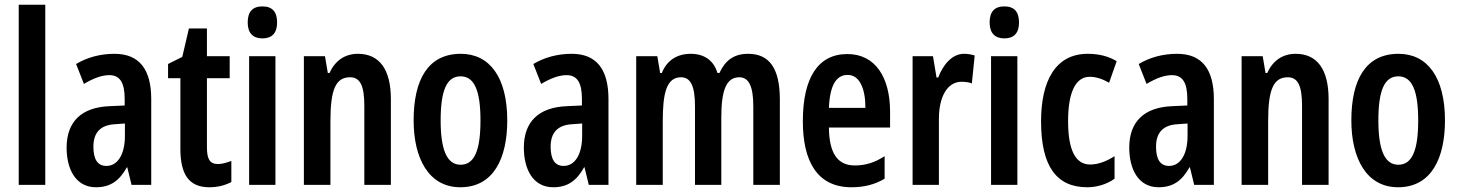

<svg xmlns="http://www.w3.org/2000/svg" viewBox="-20 -780 6155 810"><path d="M171 0V-760H59V0Z M463 -553C403 -553 348 -538 301 -510L334 -426C376 -451 411 -463 441 -463C487 -463 506 -430 506 -362V-335L441 -332C325 -327 261 -268 261 -157C261 -70 297 10 385 10C446 10 484 -18 515 -74H517L535 0H618V-362C618 -487 568 -553 463 -553ZM466 -256 507 -259V-207C507 -128 476 -80 429 -80C393 -80 374 -106 374 -161C374 -221 404 -253 466 -256Z M899 -88C864 -88 853 -111 853 -159V-450H949V-543H853V-660H777L749 -540L689 -510V-450H741V-152C741 -43 778 10 863 10C899 10 929 2 956 -12V-101C935 -93 916 -88 899 -88Z M1087 -753C1045 -753 1025 -730 1025 -685C1025 -641 1047 -618 1087 -618C1128 -618 1149 -641 1149 -685C1149 -729 1130 -753 1087 -753ZM1142 -543H1031V0H1142Z M1490 -553C1436 -553 1394 -525 1370 -472H1363L1351 -543H1262V0H1374V-269C1374 -402 1396 -454 1457 -454C1502 -454 1517 -413 1517 -333V0H1629V-362C1629 -488 1580 -553 1490 -553Z M2120 -272C2120 -455 2045 -553 1924 -553C1785 -553 1725 -443 1725 -272C1725 -113 1788 10 1922 10C2064 10 2120 -115 2120 -272ZM1839 -272C1839 -397 1864 -458 1923 -458C1982 -458 2007 -396 2007 -272C2007 -147 1982 -85 1923 -85C1865 -85 1839 -149 1839 -272Z M2392 -553C2332 -553 2277 -538 2230 -510L2263 -426C2305 -451 2340 -463 2370 -463C2416 -463 2435 -430 2435 -362V-335L2370 -332C2254 -327 2190 -268 2190 -157C2190 -70 2226 10 2314 10C2375 10 2413 -18 2444 -74H2446L2464 0H2547V-362C2547 -487 2497 -553 2392 -553ZM2395 -256 2436 -259V-207C2436 -128 2405 -80 2358 -80C2322 -80 2303 -106 2303 -161C2303 -221 2333 -253 2395 -256Z M3136 -553C3077 -553 3040 -526 3015 -472H3007C2993 -519 2957 -553 2894 -553C2836 -553 2793 -525 2772 -472H2765L2753 -543H2664V0H2776V-268C2776 -385 2791 -454 2853 -454C2893 -454 2912 -418 2912 -332V0H3023V-284C3023 -397 3043 -454 3099 -454C3139 -454 3158 -416 3158 -331V0H3270V-360C3270 -490 3227 -553 3136 -553Z M3555 -552C3431 -552 3367 -452 3367 -268C3367 -102 3426 10 3572 10C3624 10 3670 -1 3712 -26V-121C3668 -93 3630 -82 3586 -82C3513 -82 3478 -134 3477 -242H3735V-309C3735 -453 3673 -552 3555 -552ZM3556 -464C3606 -464 3631 -407 3631 -325H3477C3481 -422 3509 -464 3556 -464Z M4047 -553C3997 -553 3959 -508 3938 -453H3931L3916 -543H3830V0H3941V-279C3941 -372 3977 -435 4036 -435C4053 -435 4068 -433 4080 -428L4092 -546C4075 -551 4061 -553 4047 -553Z M4217 -753C4175 -753 4155 -730 4155 -685C4155 -641 4177 -618 4217 -618C4258 -618 4279 -641 4279 -685C4279 -729 4260 -753 4217 -753ZM4272 -543H4161V0H4272Z M4567 10C4606 10 4649 -2 4682 -26V-121C4647 -99 4613 -86 4579 -86C4517 -86 4486 -147 4486 -269C4486 -391 4518 -456 4577 -456C4604 -456 4631 -447 4659 -431L4691 -522C4657 -542 4618 -553 4569 -553C4433 -553 4372 -439 4372 -268C4372 -80 4436 10 4567 10Z M4946 -553C4886 -553 4831 -538 4784 -510L4817 -426C4859 -451 4894 -463 4924 -463C4970 -463 4989 -430 4989 -362V-335L4924 -332C4808 -327 4744 -268 4744 -157C4744 -70 4780 10 4868 10C4929 10 4967 -18 4998 -74H5000L5018 0H5101V-362C5101 -487 5051 -553 4946 -553ZM4949 -256 4990 -259V-207C4990 -128 4959 -80 4912 -80C4876 -80 4857 -106 4857 -161C4857 -221 4887 -253 4949 -256Z M5446 -553C5392 -553 5350 -525 5326 -472H5319L5307 -543H5218V0H5330V-269C5330 -402 5352 -454 5413 -454C5458 -454 5473 -413 5473 -333V0H5585V-362C5585 -488 5536 -553 5446 -553Z M6076 -272C6076 -455 6001 -553 5880 -553C5741 -553 5681 -443 5681 -272C5681 -113 5744 10 5878 10C6020 10 6076 -115 6076 -272ZM5795 -272C5795 -397 5820 -458 5879 -458C5938 -458 5963 -396 5963 -272C5963 -147 5938 -85 5879 -85C5821 -85 5795 -149 5795 -272Z"/></svg>

Font: Noto Sans Khmer ExtraCondensed SemiBold
Style: Regular
Weight: 600
Width: 2
Designer: Danh Hong and the Monotype Design Team
Foundry: Monotype Imaging Inc.
Version: Version 2.004